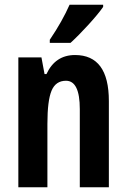

<svg xmlns="http://www.w3.org/2000/svg" viewBox="-20 -786 534 806"><path d="M272 -766Q257 -732 236.5 -695.5Q216 -659 189 -619V-606H276Q310 -637 351.5 -682.5Q393 -728 413 -757V-766ZM175 -475H167L154 -545H57V0H179V-266Q179 -364 196.5 -405.5Q214 -447 257 -447Q315 -447 315 -328V0H437V-362Q437 -555 295 -555Q212 -555 175 -475Z"/></svg>

Font: Noto Sans UI Condensed
Style: Bold
Weight: 700
Width: 3
Designer: Monotype Design Team
Foundry: Monotype Imaging Inc.
Version: 1.001